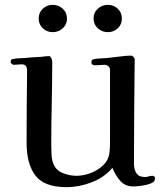

<svg xmlns="http://www.w3.org/2000/svg" viewBox="-20 -770 668 794"><path d="M621 -31Q621 -18 602.5 -11Q584 -4 562.5 -1.5Q541 1 531 1Q497 1 476.5 -23Q456 -47 445 -76Q411 -36 359 -16Q307 4 255 4Q163 4 126.5 -44Q90 -92 90 -179Q90 -253 90.5 -327.5Q91 -402 92 -477Q92 -489 87.5 -496.5Q83 -504 69 -504Q61 -504 53 -503Q45 -502 37 -502Q33 -502 28.5 -506Q24 -510 24 -513Q24 -522 28 -524Q32 -526 40 -527Q50 -529 60 -529Q70 -529 80 -530Q98 -532 115.5 -533Q133 -534 151 -535Q159 -536 167 -537Q175 -538 183 -538Q188 -538 192 -529.5Q196 -521 196 -516Q196 -430 194 -343.5Q192 -257 192 -171Q192 -152 193 -131Q194 -110 201 -92Q212 -65 240.5 -54Q269 -43 296 -43Q325 -43 355.5 -54.5Q386 -66 408 -88Q430 -110 433 -142Q435 -161 435 -180.5Q435 -200 435 -219V-480Q435 -490 428.5 -496Q422 -502 412 -502Q402 -502 392.5 -501Q383 -500 373 -500Q358 -500 358 -513Q358 -520 361.5 -522.5Q365 -525 371 -526Q383 -528 396 -528.5Q409 -529 422 -530Q444 -532 473 -536Q502 -540 522 -540Q527 -540 532.5 -534Q538 -528 537 -523Q536 -416 535 -308Q534 -200 534 -92Q534 -70 544 -54Q554 -38 579 -38Q587 -38 595 -40.5Q603 -43 611 -43Q621 -43 621 -31ZM257 -693Q257 -669 239.5 -653Q222 -637 198 -637Q174 -637 157 -653Q140 -669 140 -693Q140 -718 157 -734Q174 -750 198 -750Q222 -750 239.5 -734Q257 -718 257 -693ZM484 -693Q484 -669 467 -653Q450 -637 426 -637Q402 -637 384.5 -653Q367 -669 367 -693Q367 -718 384.5 -734Q402 -750 426 -750Q450 -750 467 -734Q484 -718 484 -693Z"/></svg>

Font: Kaisei Decol Medium
Style: Regular
Weight: 500
Designer: Font-Kai, 金井和夫
Foundry: KAZUO KANAI
Version: Version 5.003